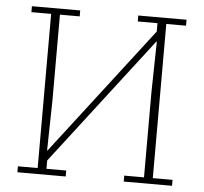

<svg xmlns="http://www.w3.org/2000/svg" viewBox="-51 -751 853 804"><g transform="rotate(5 376.0 -349.0)"><path d="M51 -25H134V-673H51V-698H254V-673H171V-312L167 -102H169L581 -638V-673H498V-698H701V-673H618V-25H701V0H498V-25H581V-386L585 -596H583L171 -60V-25H254V0H51Z"/></g></svg>

Font: IBM Plex Serif ExtLt
Style: Regular
Weight: 200
Designer: Mike Abbink, Paul van der Laan, Pieter van Rosmalen
Foundry: Bold Monday
Version: Version 3.001